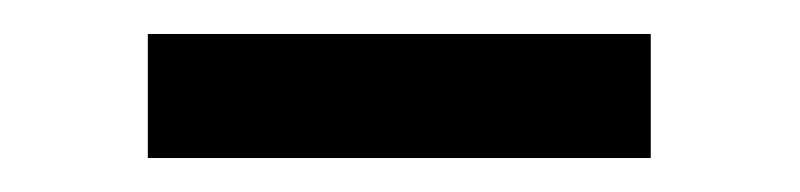

<svg xmlns="http://www.w3.org/2000/svg" viewBox="-20 -314 471 113"><path d="M67 -221V-294H363V-221Z"/></svg>

Font: Space Grotesk Frontify
Style: Regular
Weight: 400
Designer: Florian Karsten
Version: Version 2.000